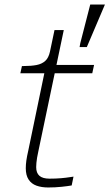

<svg xmlns="http://www.w3.org/2000/svg" viewBox="-20 -824 484 849"><path d="M193 5Q164 5 141.5 -3Q119 -11 106.5 -30Q94 -49 94 -80Q94 -96 96.5 -114Q99 -132 105 -158L181 -524L210 -537H396L388 -500H70L77 -532H86Q118 -532 141.5 -536.5Q165 -541 180 -554.5Q195 -568 201 -596L221 -691H262L150 -157Q146 -140 144 -127Q142 -114 141 -104Q140 -94 140 -85Q140 -59 154.5 -46.5Q169 -34 199 -34Q227 -34 250 -36Q273 -38 288 -40.5Q303 -43 305 -43L297 -4Q281 -1 252.5 2Q224 5 193 5ZM364 -616 444 -804H379L335 -633L332 -616Z"/></svg>

Font: Roboto Serif 20pt Thin
Style: Italic
Weight: 250
Italic angle: -10°
Version: Version 1.007